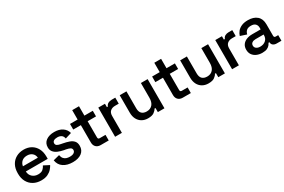

<svg xmlns="http://www.w3.org/2000/svg" viewBox="99 -1728 4173 2817"><g transform="rotate(-30 2185.0 -319.5)"><path d="M37 -241V-253Q37 -331 68 -388Q99 -445 155 -476.5Q211 -508 284 -508Q356 -508 410 -476.5Q464 -445 494 -388Q524 -331 524 -255V-214H153Q155 -156 194 -121Q233 -86 290 -86Q346 -86 373 -110.5Q400 -135 414 -166L509 -117Q495 -90 468.5 -59.5Q442 -29 398 -7.5Q354 14 287 14Q213 14 156.5 -17.5Q100 -49 68.5 -106.5Q37 -164 37 -241ZM407 -301Q403 -350 369.5 -379Q336 -408 283 -408Q228 -408 195 -379Q162 -350 154 -301Z M589 -151 695 -178Q702 -140 720 -118Q738 -96 764.5 -87Q791 -78 822 -78Q869 -78 892.5 -95Q916 -112 916 -138Q916 -165 893.5 -178Q871 -191 825 -200L794 -205Q743 -215 701 -232.5Q659 -250 633.5 -280.5Q608 -311 608 -358Q608 -430 661.5 -469Q715 -508 802 -508Q885 -508 939 -471Q993 -434 1009 -372L903 -340Q895 -382 868 -399.5Q841 -417 802 -417Q762 -417 740.5 -403Q719 -389 719 -363Q719 -337 741 -324Q763 -311 800 -305L831 -299Q886 -289 930.5 -273Q975 -257 1001 -227Q1027 -197 1027 -146Q1027 -69 971.5 -27.5Q916 14 822 14Q726 14 664 -28Q602 -70 589 -151Z M1297 0Q1249 0 1220.5 -28.5Q1192 -57 1192 -106V-399H1063V-494H1192V-653H1307V-494H1449V-399H1307V-125Q1307 -95 1335 -95H1434V0Z M1542 0V-494H1655V-437H1672Q1683 -468 1709 -482Q1735 -496 1771 -496H1831V-394H1769Q1719 -394 1688 -367.5Q1657 -341 1657 -286V0Z M1905 -198V-494H2019V-207Q2019 -147 2048.5 -118Q2078 -89 2132 -89Q2193 -89 2228.5 -129Q2264 -169 2264 -244V-494H2378V0H2266V-69H2249Q2236 -42 2201.5 -17Q2167 8 2098 8Q2041 8 1997 -17.5Q1953 -43 1929 -89.5Q1905 -136 1905 -198Z M2688 0Q2640 0 2611.5 -28.5Q2583 -57 2583 -106V-399H2454V-494H2583V-653H2698V-494H2840V-399H2698V-125Q2698 -95 2726 -95H2825V0Z M2929 -198V-494H3043V-207Q3043 -147 3072.5 -118Q3102 -89 3156 -89Q3217 -89 3252.5 -129Q3288 -169 3288 -244V-494H3402V0H3290V-69H3273Q3260 -42 3225.5 -17Q3191 8 3122 8Q3065 8 3021 -17.5Q2977 -43 2953 -89.5Q2929 -136 2929 -198Z M3524 0V-494H3637V-437H3654Q3665 -468 3691 -482Q3717 -496 3753 -496H3813V-394H3751Q3701 -394 3670 -367.5Q3639 -341 3639 -286V0Z M3846 -144Q3846 -194 3870.5 -228Q3895 -262 3938 -279.5Q3981 -297 4036 -297H4179V-327Q4179 -366 4155 -390.5Q4131 -415 4080 -415Q4030 -415 4004.5 -391.5Q3979 -368 3971 -331L3865 -366Q3877 -405 3903.5 -437Q3930 -469 3974 -488.5Q4018 -508 4082 -508Q4179 -508 4234.5 -459.5Q4290 -411 4290 -319V-125Q4290 -95 4318 -95H4360V0H4279Q4243 0 4220 -18Q4197 -36 4197 -67V-69H4180Q4174 -55 4159 -35Q4144 -15 4113.5 -0.5Q4083 14 4031 14Q3979 14 3937 -4.5Q3895 -23 3870.5 -58Q3846 -93 3846 -144ZM4179 -200V-210H4043Q4006 -210 3983 -194Q3960 -178 3960 -147Q3960 -117 3984 -98.5Q4008 -80 4050 -80Q4107 -80 4143 -112.5Q4179 -145 4179 -200Z"/></g></svg>

Font: Space Grotesk Frontify SemiBold
Style: Regular
Weight: 600
Designer: Florian Karsten
Version: Version 2.000